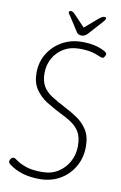

<svg xmlns="http://www.w3.org/2000/svg" viewBox="-95 -907 609 965"><g transform="rotate(10 210.0 -424.5)"><path d="M177 5Q82 5 22 -41Q12 -48 12 -56Q12 -63 18 -70.5Q24 -78 31 -78Q38 -78 53 -66.5Q68 -55 99.5 -43.5Q131 -32 184 -32Q231 -32 265.5 -54Q300 -76 319.5 -112Q339 -148 339 -191Q339 -235 324.5 -261Q310 -287 282.5 -305.5Q255 -324 215 -343Q184 -359 150 -380Q116 -401 93 -434.5Q70 -468 70 -518Q70 -573 96.5 -616.5Q123 -660 168 -685.5Q213 -711 270 -711Q343 -711 390 -683Q399 -677 399 -671Q399 -667 394 -658.5Q389 -650 384 -650Q376 -650 362.5 -656.5Q349 -663 325 -669Q301 -675 261 -675Q216 -675 182 -654.5Q148 -634 129 -600Q110 -566 110 -525Q110 -484 125 -458Q140 -432 169.5 -413Q199 -394 243 -371Q275 -355 306 -334Q337 -313 358 -280.5Q379 -248 379 -196Q379 -139 353 -93.5Q327 -48 281.5 -21.5Q236 5 177 5ZM356 -854Q367 -854 367 -848Q367 -841 353 -826L290 -756Q277 -742 261 -742Q242 -742 235 -754L188 -827Q184 -833 180.5 -837.5Q177 -842 177 -846Q177 -854 189 -854Q197 -854 211 -839L264 -783L329 -839Q347 -854 356 -854Z"/></g></svg>

Font: Asap Condensed Condensed Thin
Style: Italic
Weight: 100
Width: 3
Italic angle: -6°
Designer: Pablo Cosgaya
Foundry: Omnibus-Type
Version: Version 3.001; ttfautohint (v1.8.4.7-5d5b)